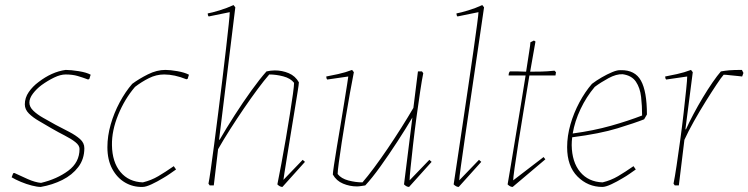

<svg xmlns="http://www.w3.org/2000/svg" viewBox="-20 -732 2955 758"><path d="M141 6Q127 6 105.5 0.5Q84 -5 62.5 -14Q41 -23 26 -32L32 -48L37 -49Q60 -38 89.5 -25Q119 -12 142 -10Q205 -25 249.5 -58Q294 -91 294 -144Q294 -158 277.5 -171Q261 -184 235.5 -197Q210 -210 184 -225Q159 -240 134.5 -254Q110 -268 94 -284Q78 -300 78 -320Q78 -346 93.5 -368.5Q109 -391 132 -408Q158 -428 184.5 -440Q211 -452 239 -456Q260 -456 291 -451Q322 -446 338 -437L335 -428L333 -421L328 -418Q307 -426 286.5 -432Q266 -438 239 -438Q219 -438 194 -426Q169 -414 144 -396Q124 -381 110 -362.5Q96 -344 96 -327Q96 -310 111.5 -295Q127 -280 151 -266.5Q175 -253 200 -239Q227 -225 253 -211.5Q279 -198 296 -183Q313 -168 313 -147Q313 -104 289 -72.5Q265 -41 226 -21.5Q187 -2 141 6Z M543 6Q505 7 473.5 -11.5Q442 -30 423 -65.5Q404 -101 404 -151Q404 -195 417 -240.5Q430 -286 452.5 -328Q475 -370 502 -401Q529 -421 564 -438.5Q599 -456 633 -456Q652 -456 680.5 -451Q709 -446 726 -437L724 -431L721 -421L716 -419Q669 -438 628 -438Q597 -438 568 -423.5Q539 -409 513 -389Q472 -341 446.5 -278.5Q421 -216 422 -159Q423 -92 455.5 -53Q488 -14 544 -12Q577 -20 605 -36.5Q633 -53 666 -76L675 -63Q665 -56 651.5 -46.5Q638 -37 624 -29Q601 -15 578.5 -4.5Q556 6 543 6Z M1095 6Q1085 6 1075 -4Q1082 -39 1091 -86.5Q1100 -134 1108.5 -184.5Q1117 -235 1124.5 -281.5Q1132 -328 1136.5 -361Q1141 -394 1141 -405Q1127 -423 1098.5 -430.5Q1070 -438 1043 -438Q1023 -415 997 -380Q971 -345 943 -304Q915 -263 888.5 -221.5Q862 -180 841 -143L824 0H808L803 -7Q806 -21 812 -62.5Q818 -104 825.5 -162Q833 -220 841.5 -286.5Q850 -353 858 -419Q866 -485 872.5 -541.5Q879 -598 883 -636Q887 -674 887 -684L804 -667Q800 -671 800 -679Q817 -682 846.5 -691Q876 -700 902 -712L909 -703Q893 -575 877 -442Q861 -309 845 -181L847 -180Q873 -225 906 -276.5Q939 -328 972.5 -374.5Q1006 -421 1032 -450Q1040 -452 1048.5 -453Q1057 -454 1065 -454Q1094 -454 1120 -443Q1146 -432 1160 -407Q1160 -400 1154.5 -366.5Q1149 -333 1141.5 -286.5Q1134 -240 1126 -192Q1119 -150 1113 -112Q1107 -74 1103 -49.5Q1099 -25 1099 -22L1175 -101L1184 -93Z M1389 4Q1361 4 1334.5 -7Q1308 -18 1294 -43Q1294 -50 1298.5 -80Q1303 -110 1310 -152.5Q1317 -195 1325 -242Q1333 -289 1339.5 -330.5Q1346 -372 1350.5 -399.5Q1355 -427 1355 -430L1272 -418Q1268 -422 1268 -430Q1285 -433 1314.5 -439.5Q1344 -446 1370 -456L1377 -447Q1370 -412 1361.5 -364.5Q1353 -317 1344.5 -266Q1336 -215 1329 -169Q1322 -123 1317.5 -89.5Q1313 -56 1313 -45Q1327 -27 1355.5 -19.5Q1384 -12 1411 -12Q1431 -35 1457 -70Q1483 -105 1510.5 -145.5Q1538 -186 1564.5 -228Q1591 -270 1612 -306L1630 -450H1646L1651 -443Q1646 -419 1639 -372.5Q1632 -326 1624.5 -271Q1617 -216 1611 -163Q1605 -110 1601 -71Q1597 -32 1597 -20L1675 -101L1684 -93L1595 6Q1585 6 1575 -4L1608 -268Q1582 -224 1548.5 -172.5Q1515 -121 1482 -75Q1449 -29 1422 0Q1414 1 1405.5 2.5Q1397 4 1389 4Z M1791 6Q1781 6 1771 -4Q1777 -44 1786.5 -107Q1796 -170 1807 -244.5Q1818 -319 1829 -393Q1840 -467 1849 -530.5Q1858 -594 1863.5 -635.5Q1869 -677 1869 -684L1786 -667Q1782 -671 1782 -679Q1799 -682 1828.5 -691Q1858 -700 1884 -712L1891 -703Q1879 -622 1866 -532Q1853 -442 1840 -355Q1827 -268 1816.5 -195Q1806 -122 1799.5 -75.5Q1793 -29 1793 -20L1871 -101L1880 -93Z M2004 6Q1994 6 1984 -4Q1989 -33 1997.5 -83.5Q2006 -134 2016 -195.5Q2026 -257 2036.5 -319Q2047 -381 2055 -434H1988Q1988 -445 1993 -450Q2011 -450 2027 -450Q2043 -450 2057 -449Q2064 -495 2069 -526.5Q2074 -558 2074 -565L2088 -572L2094 -568Q2085 -516 2073 -449Q2095 -449 2118 -449.5Q2141 -450 2169 -453L2175 -447L2173 -434H2070Q2059 -367 2047.5 -297.5Q2036 -228 2026.5 -168Q2017 -108 2011.5 -68.5Q2006 -29 2006 -20L2126 -112L2133 -103Z M2358 6Q2301 6 2260 -35Q2219 -76 2219 -151Q2219 -195 2232 -240.5Q2245 -286 2267.5 -328Q2290 -370 2317 -401Q2334 -414 2355.5 -426.5Q2377 -439 2397.5 -447.5Q2418 -456 2431 -455Q2487 -456 2510.5 -413.5Q2534 -371 2534 -280L2523 -261Q2488 -247 2418 -225.5Q2348 -204 2239 -190Q2237 -174 2237 -159Q2238 -92 2270.5 -53Q2303 -14 2359 -12Q2392 -20 2420 -36.5Q2448 -53 2481 -76L2490 -63Q2480 -56 2466.5 -46.5Q2453 -37 2439 -29Q2416 -15 2393.5 -4.5Q2371 6 2358 6ZM2328 -389Q2295 -350 2272 -301.5Q2249 -253 2241 -205Q2323 -216 2392 -235.5Q2461 -255 2515 -276Q2515 -314 2511 -349.5Q2507 -385 2490.5 -409.5Q2474 -434 2438 -439Q2413 -440 2382.5 -423.5Q2352 -407 2328 -389Z M2644 0 2639 -7Q2644 -31 2651 -77.5Q2658 -124 2665.5 -179Q2673 -234 2679 -287Q2685 -340 2689 -379Q2693 -418 2693 -430L2610 -418Q2606 -422 2606 -430Q2623 -433 2652.5 -439.5Q2682 -446 2708 -456L2715 -447L2686 -222L2688 -221Q2700 -248 2717.5 -281Q2735 -314 2754.5 -346.5Q2774 -379 2793 -406.5Q2812 -434 2826 -450Q2842 -453 2859.5 -454.5Q2877 -456 2909 -456L2915 -444L2910 -430Q2906 -431 2892 -432Q2878 -433 2862 -435Q2846 -437 2837 -437Q2828 -427 2809 -398.5Q2790 -370 2766 -331.5Q2742 -293 2719.5 -253Q2697 -213 2682 -180L2660 0Z"/></svg>

Font: Labrada Thin
Style: Italic
Weight: 100
Italic angle: -7°
Designer: Mercedes Jáuregui
Foundry: Omnibus-Type Team
Version: Version 1.000; ttfautohint (v1.8.4.7-5d5b)